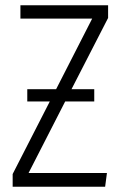

<svg xmlns="http://www.w3.org/2000/svg" viewBox="-20 -705 463 725"><path d="M388.2 -685.1V-637.2L250 -368.2H335.9V-321.8H226.1L87.9 -51.8H383.8L377 0H27.8V-47.9L168 -321.8H83V-368.2H191.9L328.1 -634.8H57.1V-685.1Z"/></svg>

Font: Fira Sans Compressed Light
Style: Regular
Weight: 300
Width: 1
Designer: Carrois Corporate & Edenspiekermann AG
Foundry: Carrois Corporate GbR & Edenspiekermann AG
Version: Version 4.203;PS 004.203;hotconv 1.0.88;makeotf.lib2.5.64775